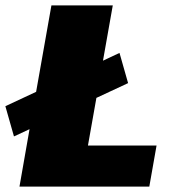

<svg xmlns="http://www.w3.org/2000/svg" viewBox="-66 -695 638 715"><path d="M-46 -299.5 68.5 -353 125.5 -675H354L317.5 -469L379 -498L411 -385.5L293 -330.5L261.5 -153H517L490 0H6.5L44 -214L-14 -187Z"/></svg>

Font: Rudi
Style: Regular
Weight: 400
Italic angle: -10°
Designer: Tyler Finck
Foundry: Etcetera Type Company
Version: Version 1.111; ttfautohint (v1.8.4)